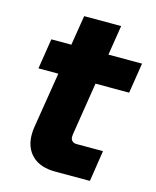

<svg xmlns="http://www.w3.org/2000/svg" viewBox="-100 -708 631 777"><g transform="rotate(15 216.0 -319.0)"><path d="M206 0Q143 0 109 -32.5Q75 -65 75 -121Q75 -138 78 -155L156 -638H311L238 -178Q235 -161 235 -154Q235 -143 242 -136.5Q249 -130 260 -130H371L351 0ZM32 -386 52 -513H432L412 -386Z"/></g></svg>

Font: MuseoModerno Thin
Style: Bold Italic
Weight: 700
Italic angle: -9°
Version: Version 1.003